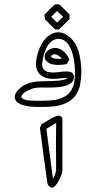

<svg xmlns="http://www.w3.org/2000/svg" viewBox="-20 -858 434 894"><path d="M241.2 -63.5Q241.2 -76.2 241.2 -92.8Q241.2 -109.4 241 -128.2Q240.7 -147 240.7 -167Q240.7 -187 240.7 -207Q240.7 -228.5 241 -248.3Q241.2 -268.1 241.7 -284.7Q234.4 -281.2 228.8 -278.3Q223.1 -275.4 218.3 -272.2Q213.4 -269 208.3 -265.6Q203.1 -262.2 195.8 -258.3Q196.8 -251.5 199.2 -233.4Q201.7 -215.3 204.6 -192.1Q207.5 -168.9 211.2 -142.8Q214.8 -116.7 217.8 -93.5Q220.7 -70.3 223.1 -52.5Q225.6 -34.7 226.6 -27.3Q228 -27.3 230.2 -31.5Q232.4 -35.6 234.6 -41.3Q236.8 -46.9 238.8 -53Q240.7 -59.1 241.2 -63.5ZM270 -60.1Q269 -52.7 264.4 -40Q259.8 -27.3 252.9 -14.9Q246.1 -2.4 237.3 6.8Q228.5 16.1 219.7 16.1Q212.4 12.7 208.5 8.8Q204.6 4.9 202.6 0.7Q200.7 -3.4 200.2 -8.1Q199.7 -12.7 198.7 -18.6Q190.4 -79.6 182.1 -140.1Q173.8 -200.7 166 -261.7Q168 -266.1 169.4 -270.3Q170.9 -274.4 172.9 -278.8Q189.9 -288.6 206.5 -299.1Q223.1 -309.6 241.7 -317.4Q246.1 -319.3 252 -319.3Q258.8 -319.3 264.6 -315.4Q270.5 -311.5 270.5 -302.2V-64.9ZM303.2 -768.6Q291 -756.8 279.1 -744.9Q267.1 -732.9 254.9 -721.2Q250.5 -721.2 246.1 -720.9Q241.7 -720.7 237.3 -720.7Q225.1 -732.4 213.1 -744.1Q201.2 -755.9 189.5 -768.1Q188.5 -773.4 188 -778.6Q187.5 -783.7 186.5 -789.1Q198.7 -801.3 210.4 -813.2Q222.2 -825.2 234.4 -836.9Q239.7 -837.4 245.1 -837.6Q250.5 -837.9 255.9 -837.9Q268.1 -826.2 280 -814.2Q292 -802.2 304.2 -790ZM245.6 -807.1Q238.8 -800.3 231.9 -793.5Q225.1 -786.6 218.3 -779.8Q225.1 -772.9 231.9 -766.4Q238.8 -759.8 245.6 -752.9Q250.5 -757.3 253.7 -760.5Q256.8 -763.7 259.8 -766.6Q262.7 -769.5 266.1 -772.5Q269.5 -775.4 273.9 -779.8ZM233.4 -605.5Q229 -605.5 223.4 -602.1Q217.8 -598.6 217.8 -595.2Q217.8 -592.8 220.9 -590.6Q224.1 -588.4 228.8 -586.9Q233.4 -585.4 238.8 -584.7Q244.1 -584 248.5 -584Q255.9 -584 260.5 -584Q265.1 -584 268.6 -584.5Q266.1 -587.4 262.2 -590.8Q258.3 -594.2 253.7 -597.7Q249 -601.1 243.9 -603.3Q238.8 -605.5 233.4 -605.5ZM290.5 -559.6Q280.8 -557.6 271 -556.6Q261.2 -555.7 251.5 -555.7Q242.7 -555.7 231.4 -557.1Q220.2 -558.6 210.7 -563Q201.2 -567.4 194.6 -575.2Q188 -583 188 -595.2Q188 -603.5 192.1 -610.6Q196.3 -617.7 203.1 -623Q210 -628.4 218.8 -631.6Q227.5 -634.8 236.8 -634.8Q248 -634.8 258.5 -630.1Q269 -625.5 277.6 -617.7Q286.1 -609.9 292.7 -600.1Q299.3 -590.3 303.2 -580.6ZM358.9 -523.4Q357.9 -498.5 354.7 -474.1Q351.6 -449.7 340.3 -427.7Q327.1 -402.3 305.9 -388.4Q284.7 -374.5 259.8 -368.2Q234.9 -361.8 208.3 -360.8Q181.6 -359.9 157.2 -359.9Q140.1 -359.9 121.1 -361.8Q102.1 -363.8 85.9 -368.9Q69.8 -374 59.3 -383.3Q48.8 -392.6 48.8 -407.2Q48.8 -414.6 52.7 -422.9Q56.6 -431.2 65.9 -440.4Q82 -456.5 98.9 -464.6Q115.7 -472.7 133.8 -475.8Q151.9 -479 171.1 -479.5Q190.4 -480 210.9 -480.5Q216.3 -480.5 228.5 -481Q240.7 -481.4 253.7 -482.7Q266.6 -483.9 278.1 -486.8Q289.6 -489.7 293.5 -495.1Q277.3 -495.1 260.3 -492.9Q243.2 -490.7 226.1 -490.7Q191.9 -490.7 169.7 -508.5Q147.5 -526.4 147.5 -559.6Q147.5 -572.3 150.4 -587.9Q153.3 -603.5 158.9 -620.1Q164.6 -636.7 173.3 -652.3Q182.1 -668 193.6 -680.2Q205.1 -692.4 219.7 -700Q234.4 -707.5 252 -707.5Q270 -707.5 286.9 -697.5Q303.7 -687.5 317.9 -671.9Q330.1 -658.2 337.9 -640.1Q345.7 -622.1 350.1 -602.5Q354.5 -583 356.4 -562.7Q358.4 -542.5 358.9 -523.4ZM329.6 -522Q329.1 -536.1 327.6 -553Q326.2 -569.8 322.8 -586.9Q319.3 -604 313.7 -620.1Q308.1 -636.2 299.8 -648.9Q291.5 -661.6 279.8 -669.2Q268.1 -676.8 252 -676.8Q236.3 -676.8 224.6 -668.9Q212.9 -661.1 204.6 -649.2Q196.3 -637.2 190.7 -622.6Q185.1 -607.9 181.9 -594.7Q178.7 -581.5 177.5 -571.5Q176.3 -561.5 176.3 -558.1Q176.3 -546.4 180.7 -539.1Q185.1 -531.7 192.1 -527.6Q199.2 -523.4 208.3 -522Q217.3 -520.5 227.1 -520.5Q235.8 -520.5 243.4 -521.2Q251 -522 258.3 -522.9Q265.6 -523.9 273.7 -524.7Q281.7 -525.4 291.5 -525.4Q304.2 -525.4 314.2 -520.3Q324.2 -515.1 324.2 -499.5Q324.2 -482.9 312.7 -473.1Q301.3 -463.4 284.2 -458.3Q267.1 -453.1 246.6 -451.7Q226.1 -450.2 208.5 -450.2Q198.7 -450.2 190.4 -450.4Q182.1 -450.7 175.8 -450.7Q163.1 -450.7 151.1 -449.7Q139.2 -448.7 126.5 -443.8Q120.1 -441.4 112.5 -438Q105 -434.6 97.9 -430.2Q90.8 -425.8 85.4 -419.9Q80.1 -414.1 78.6 -406.7Q81.1 -399.4 92 -395.5Q103 -391.6 116.7 -390.1Q130.4 -388.7 144 -388.7Q157.7 -388.7 165.5 -388.7Q189.9 -388.7 214.8 -390.4Q239.7 -392.1 261.2 -399.4Q282.7 -406.7 299.1 -421.9Q315.4 -437 323.2 -464.4Q327.1 -478.5 328.1 -493.2Q329.1 -507.8 329.6 -522Z"/></svg>

Font: XB Kayhan Pook
Style: Regular
Weight: 700
Designer: Behnam
Foundry: Irmug
Version: Version 7.300 2009